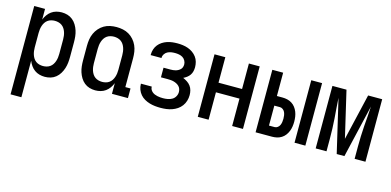

<svg xmlns="http://www.w3.org/2000/svg" viewBox="-70 -928 3139 1543"><g transform="rotate(15 1500.0 -156.5)"><path d="M62 215V-520H152V-431Q160 -452 173.5 -471Q187 -490 205 -503Q223 -516 245 -522Q267 -528 290 -528Q315 -528 338.5 -521Q362 -514 381 -498.5Q400 -483 413 -461.5Q426 -440 433.5 -416.5Q441 -393 443.5 -369Q446 -345 446 -320V-200Q446 -175 443.5 -151Q441 -127 433.5 -103.5Q426 -80 413 -58.5Q400 -37 381 -21.5Q362 -6 338.5 1Q315 8 290 8Q267 8 245 2Q223 -4 205 -17Q187 -30 173.5 -49Q160 -68 152 -89V215ZM254 -72Q269 -72 284.5 -76Q300 -80 312.5 -89Q325 -98 333.5 -111Q342 -124 347 -139Q352 -154 354 -169.5Q356 -185 356 -200V-320Q356 -335 354 -350.5Q352 -366 347 -381Q342 -396 333.5 -409Q325 -422 312.5 -431Q300 -440 284.5 -444Q269 -448 254 -448Q239 -448 223.5 -444Q208 -440 195.5 -431Q183 -422 174.5 -409Q166 -396 161 -381Q156 -366 154 -350.5Q152 -335 152 -320V-200Q152 -185 154 -169.5Q156 -154 161 -139Q166 -124 174.5 -111Q183 -98 195.5 -89Q208 -80 223.5 -76Q239 -72 254 -72Z M710 8Q685 8 661.5 1Q638 -6 619 -21.5Q600 -37 587 -58.5Q574 -80 566.5 -103.5Q559 -127 556.5 -151Q554 -175 554 -200V-320Q554 -347 558 -373.5Q562 -400 573 -424.5Q584 -449 602 -469.5Q620 -490 643 -503.5Q666 -517 692.5 -522.5Q719 -528 746 -528Q773 -528 799.5 -522.5Q826 -517 849 -503.5Q872 -490 890 -469.5Q908 -449 919 -424.5Q930 -400 934 -373.5Q938 -347 938 -320V-80H981V0H848V-89Q840 -68 826.5 -49Q813 -30 795 -17Q777 -4 755 2Q733 8 710 8ZM746 -72Q761 -72 776.5 -76Q792 -80 804.5 -89Q817 -98 825.5 -111Q834 -124 839 -139Q844 -154 846 -169.5Q848 -185 848 -200V-320Q848 -335 846 -350.5Q844 -366 839 -381Q834 -396 825.5 -409Q817 -422 804.5 -431Q792 -440 776.5 -444Q761 -448 746 -448Q731 -448 715.5 -444Q700 -440 687.5 -431Q675 -422 666.5 -409Q658 -396 653 -381Q648 -366 646 -350.5Q644 -335 644 -320V-200Q644 -185 646 -169.5Q648 -154 653 -139Q658 -124 666.5 -111Q675 -98 687.5 -89Q700 -80 715.5 -76Q731 -72 746 -72Z M1253 8Q1230 8 1207 5.5Q1184 3 1162 -3.5Q1140 -10 1119.5 -21.5Q1099 -33 1084 -50.5Q1069 -68 1060.5 -90Q1052 -112 1052 -135V-139H1142V-137Q1142 -125 1147.5 -114.5Q1153 -104 1162.5 -96Q1172 -88 1183 -83.5Q1194 -79 1205.5 -76.5Q1217 -74 1229 -73Q1241 -72 1253 -72Q1272 -72 1291.5 -75.5Q1311 -79 1327.5 -88.5Q1344 -98 1354 -115.5Q1364 -133 1364 -153Q1364 -166 1359.5 -178.5Q1355 -191 1346 -200Q1337 -209 1325.5 -215Q1314 -221 1301.5 -224.5Q1289 -228 1276 -229Q1263 -230 1250 -230H1194V-310H1250Q1261 -310 1272.5 -311Q1284 -312 1294.5 -315Q1305 -318 1315 -323.5Q1325 -329 1333 -337Q1341 -345 1344.5 -356Q1348 -367 1348 -378Q1348 -394 1339.5 -409.5Q1331 -425 1317 -433.5Q1303 -442 1286.5 -445Q1270 -448 1253 -448Q1237 -448 1221 -445.5Q1205 -443 1191 -435.5Q1177 -428 1167.5 -414Q1158 -400 1158 -384V-381H1068V-387Q1068 -409 1075 -430Q1082 -451 1095.5 -468Q1109 -485 1127.5 -497Q1146 -509 1167 -516Q1188 -523 1209.5 -525.5Q1231 -528 1253 -528Q1275 -528 1297.5 -525Q1320 -522 1341 -514.5Q1362 -507 1380.5 -494Q1399 -481 1412.5 -463Q1426 -445 1432 -423Q1438 -401 1438 -379Q1438 -362 1434 -345Q1430 -328 1420.5 -314Q1411 -300 1397 -289.5Q1383 -279 1368 -272Q1386 -264 1403 -253Q1420 -242 1432 -226Q1444 -210 1449 -190.5Q1454 -171 1454 -151Q1454 -127 1447 -103.5Q1440 -80 1425.5 -60.5Q1411 -41 1391 -27.5Q1371 -14 1348 -6Q1325 2 1301 5Q1277 8 1253 8Z M1562 0V-520H1652V-308H1848V-520H1938V0H1848V-228H1652V0Z M2367 0V-520H2457V0ZM2043 0V-520H2133V-326H2180Q2200 -326 2220 -321.5Q2240 -317 2257.5 -306Q2275 -295 2287.5 -278.5Q2300 -262 2307.5 -243Q2315 -224 2318 -203.5Q2321 -183 2321 -163Q2321 -143 2318 -122.5Q2315 -102 2307.5 -83Q2300 -64 2287.5 -47.5Q2275 -31 2257.5 -20Q2240 -9 2220 -4.5Q2200 0 2180 0ZM2133 -80H2180Q2193 -80 2204.5 -88.5Q2216 -97 2221.5 -109.5Q2227 -122 2229 -135.5Q2231 -149 2231 -163Q2231 -177 2229 -190.5Q2227 -204 2221.5 -216.5Q2216 -229 2204.5 -237.5Q2193 -246 2180 -246H2133Z M2543 0V-520H2660L2750 -135L2840 -520H2957V0H2867V-104Q2867 -146 2868.5 -188Q2870 -230 2873 -272Q2876 -314 2879.5 -356Q2883 -398 2885 -440L2782 0H2718L2615 -440Q2617 -398 2620.5 -356Q2624 -314 2627 -272Q2630 -230 2631.5 -188Q2633 -146 2633 -104V0Z"/></g></svg>

Font: Iosevka Bendy Medium
Style: Regular
Weight: 500
Monospace: yes
Designer: Belleve Invis
Foundry: Belleve Invis
Version: Version 30.1.2